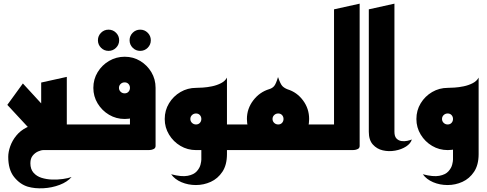

<svg xmlns="http://www.w3.org/2000/svg" viewBox="-20 -820 2660 1049"><path d="M132 200Q89 187 57 147Q25 107 25 37Q25 10 36 -21Q47 -52 69 -79Q91 -106 124 -123Q157 -140 200 -140H450V0H217Q205 0 188 7.5Q171 15 158.5 30.5Q146 46 146 72Q146 104 163 123.5Q180 143 207 151.5Q234 160 264.5 161Q295 162 323.5 158Q352 154 371 147Q348 174 306 190Q264 206 217 208.5Q170 211 132 200ZM239 -11 20 -247 105 -364 342 -106ZM205 -50V-369L345 -400V-50Z M746 -542Q722 -542 705 -559Q688 -576 688 -600Q688 -624 705 -641Q722 -658 746 -658Q770 -658 787 -641Q804 -624 804 -600Q804 -576 787 -559Q770 -542 746 -542ZM573 -542Q549 -542 532 -559Q515 -576 515 -600Q515 -624 532 -641Q549 -658 573 -658Q597 -658 614 -641Q631 -624 631 -600Q631 -576 614 -559Q597 -542 573 -542Z M410 0V-140H690V-268L830 -340V-23Q830 -11 820 -6Q810 -1 800 -0.5Q790 0 790 0ZM661.3 -170Q614.5 -170 575.8 -193Q537 -216 513.5 -254.8Q490 -293.6 490 -339.8Q490 -387 513.5 -425.7Q537 -464.4 576 -487.2Q615 -510 661.5 -510Q708 -510 746 -487Q784 -464 807 -425.7Q830 -387.3 830 -340Q830 -293 807 -254.5Q784 -216 746 -193Q708 -170 661.3 -170ZM661 -310Q674 -310 682 -318.7Q690 -327.4 690 -340Q690 -352.6 682 -361.3Q674 -370 661 -370Q648 -370 639 -361.3Q630 -352.6 630 -340Q630 -327.4 639 -318.7Q648 -310 661 -310Z M1048 0 1078 -140H1275V0ZM915 132Q972 147 1005.5 140.5Q1039 134 1055 116Q1071 98 1075.5 79.5Q1080 61 1080 52V-128L1220 -170V22Q1220 81.2 1195 118.6Q1170 156 1131.5 173.5Q1093 191 1050.5 191Q1008 191 971.5 175.5Q935 160 915 132ZM1220 -170 1051 -340Q1064 -340 1088 -341.5Q1112 -343 1138.5 -348.5Q1165 -354 1187.5 -365.5Q1210 -377 1220 -396ZM1051.3 0Q1004.5 0 965.8 -23Q927 -46 903.5 -84.8Q880 -123.6 880 -169.8Q880 -217 903.5 -255.7Q927 -294.4 966 -317.2Q1005 -340 1051.5 -340Q1098 -340 1136 -317Q1174 -294 1197 -255.7Q1220 -217.3 1220 -170Q1220 -123 1197 -84.5Q1174 -46 1136 -23Q1098 0 1051.3 0ZM1051 -140Q1064 -140 1072 -148.7Q1080 -157.4 1080 -170Q1080 -182.6 1072 -191.3Q1064 -200 1051 -200Q1038 -200 1029 -191.3Q1020 -182.6 1020 -170Q1020 -157.4 1029 -148.7Q1038 -140 1051 -140Z M1235 0V-140H1435L1500 0ZM1500 0 1565 -140H1765V0ZM1500.3 0Q1453.5 0 1414.8 -23Q1376 -46 1352.5 -84.5Q1329 -123 1329 -170Q1329 -226 1363.5 -271.4Q1398.1 -316.9 1451 -333Q1468 -338 1478 -350Q1488 -362 1499 -399Q1512 -361 1522.5 -350Q1533 -339 1551 -332Q1602.6 -316.1 1635.8 -271.2Q1669 -226.4 1669 -169.6Q1669 -123 1646 -84.5Q1623 -46 1585 -23Q1547 0 1500.3 0ZM1500 -140Q1513 -140 1521 -148.7Q1529 -157.4 1529 -170Q1529 -182.6 1521 -191.3Q1513 -200 1500 -200Q1487 -200 1478 -191.3Q1469 -182.6 1469 -170Q1469 -157.4 1478 -148.7Q1487 -140 1500 -140Z M1725 0V-140H1805V-769L1945 -800V-23Q1945 -11 1935 -6Q1925 -1 1915 -0.5Q1905 0 1905 0Z M2230 -58Q2224 -36 2198.5 -19.5Q2173 -3 2138.5 3Q2104 9 2071.5 1.5Q2039 -6 2017 -30.5Q1995 -55 1995 -100V-769L2135 -800V-100Q2135 -75 2146 -63.5Q2157 -52 2173 -49.5Q2189 -47 2205 -50.5Q2221 -54 2230 -58Z M2290 132Q2347 147 2380.5 140.5Q2414 134 2430 116Q2446 98 2450.5 79.5Q2455 61 2455 52V-128L2595 -170V22Q2595 81.2 2570 118.6Q2545 156 2506.5 173.5Q2468 191 2425.5 191Q2383 191 2346.5 175.5Q2310 160 2290 132ZM2595 -170 2426 -340Q2439 -340 2463 -341.5Q2487 -343 2513.5 -348.5Q2540 -354 2562.5 -365.5Q2585 -377 2595 -396ZM2426.3 0Q2379.5 0 2340.8 -23Q2302 -46 2278.5 -84.8Q2255 -123.6 2255 -169.8Q2255 -217 2278.5 -255.7Q2302 -294.4 2341 -317.2Q2380 -340 2426.5 -340Q2473 -340 2511 -317Q2549 -294 2572 -255.7Q2595 -217.3 2595 -170Q2595 -123 2572 -84.5Q2549 -46 2511 -23Q2473 0 2426.3 0ZM2426 -140Q2439 -140 2447 -148.7Q2455 -157.4 2455 -170Q2455 -182.6 2447 -191.3Q2439 -200 2426 -200Q2413 -200 2404 -191.3Q2395 -182.6 2395 -170Q2395 -157.4 2404 -148.7Q2413 -140 2426 -140Z"/></svg>

Font: Reem Kufi Fun
Style: Regular
Weight: 400
Designer: Khaled Hosny
Version: Version 1.005